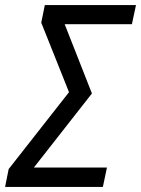

<svg xmlns="http://www.w3.org/2000/svg" viewBox="-46 -734 554 754"><path d="M-26 0 -12 -70 225 -372 116 -645 130 -714H488L472 -639H208L315 -367L87 -76H374L358 0Z"/></svg>

Font: Noto Sans UI SemiCondensed
Style: Italic
Weight: 400
Width: 4
Italic angle: -12°
Designer: Monotype Design Team
Foundry: Monotype Imaging Inc.
Version: Version 1.901